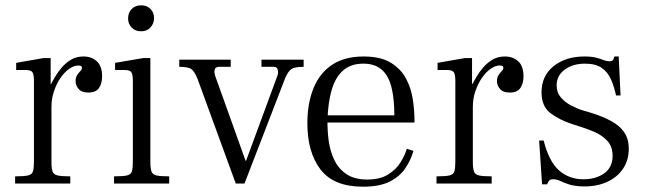

<svg xmlns="http://www.w3.org/2000/svg" viewBox="-20 -692 2440 724"><path d="M37 0V-27Q71 -27 86 -30.5Q101 -34 104.5 -46.5Q108 -59 108 -83V-386Q108 -412 102 -420Q96 -428 78 -428H41V-455L144 -473H171V-375H174V-83Q174 -58 178 -46Q182 -34 197 -30.5Q212 -27 245 -27V0ZM170 -288V-371Q177 -384 187.5 -402Q198 -420 213 -437.5Q228 -455 248 -467Q268 -479 295 -479Q325 -479 345 -461Q365 -443 365 -404Q365 -378 353.5 -360.5Q342 -343 313 -343Q288 -343 276.5 -356.5Q265 -370 265 -386Q265 -400 271 -409Q277 -418 283 -424Q289 -430 289 -436Q289 -441 285.5 -443Q282 -445 275 -445Q259 -445 241 -432.5Q223 -420 208 -398Q193 -376 183.5 -348Q174 -320 174 -288Z M410 0V-27Q444 -27 459 -30.5Q474 -34 477.5 -46.5Q481 -59 481 -83V-386Q481 -412 475 -420Q469 -428 451 -428H414V-455L520 -473H547V-83Q547 -58 551 -46Q555 -34 570 -30.5Q585 -27 618 -27V0ZM512 -574Q490 -574 476.5 -588Q463 -602 463 -622Q463 -644 476.5 -658Q490 -672 512 -672Q527 -672 538 -665.5Q549 -659 555 -648Q561 -637 561 -622Q560 -602 547 -588Q534 -574 512 -574Z M869 0 724 -397Q713 -423 701.5 -431.5Q690 -440 656 -440V-467H850V-440H807Q793 -440 790 -430.5Q787 -421 791 -407L906 -86H908L1027 -409Q1030 -420 1027 -430Q1024 -440 1013 -440H966V-467H1125V-440Q1092 -440 1079.5 -432Q1067 -424 1056 -399L902 0Z M1349 12Q1238 12 1188.5 -53Q1139 -118 1139 -227Q1139 -302 1162 -359Q1185 -416 1232 -447.5Q1279 -479 1351 -479Q1416 -479 1454.5 -455Q1493 -431 1512 -394Q1531 -357 1537 -315Q1543 -273 1543 -237V-230H1208L1209 -257H1467Q1467 -322 1455.5 -365.5Q1444 -409 1418 -430.5Q1392 -452 1350 -452Q1303 -452 1274 -426.5Q1245 -401 1231 -354Q1217 -307 1215 -242Q1214 -201 1219.5 -161Q1225 -121 1241 -88Q1257 -55 1287 -35Q1317 -15 1365 -15Q1413 -15 1443.5 -34Q1474 -53 1490.5 -80Q1507 -107 1514 -131L1539 -123Q1529 -88 1508 -57Q1487 -26 1449 -7Q1411 12 1349 12Z M1626 0V-27Q1660 -27 1675 -30.5Q1690 -34 1693.5 -46.5Q1697 -59 1697 -83V-386Q1697 -412 1691 -420Q1685 -428 1667 -428H1630V-455L1733 -473H1760V-375H1763V-83Q1763 -58 1767 -46Q1771 -34 1786 -30.5Q1801 -27 1834 -27V0ZM1759 -288V-371Q1766 -384 1776.5 -402Q1787 -420 1802 -437.5Q1817 -455 1837 -467Q1857 -479 1884 -479Q1914 -479 1934 -461Q1954 -443 1954 -404Q1954 -378 1942.5 -360.5Q1931 -343 1902 -343Q1877 -343 1865.5 -356.5Q1854 -370 1854 -386Q1854 -400 1860 -409Q1866 -418 1872 -424Q1878 -430 1878 -436Q1878 -441 1874.5 -443Q1871 -445 1864 -445Q1848 -445 1830 -432.5Q1812 -420 1797 -398Q1782 -376 1772.5 -348Q1763 -320 1763 -288Z M2178 11Q2146 10 2126 3.5Q2106 -3 2093 -9.5Q2080 -16 2066 -16Q2055 -16 2051 -11Q2047 -6 2043 3H2024L2013 -162H2030Q2050 -83 2088 -49.5Q2126 -16 2180 -16Q2227 -16 2258.5 -38.5Q2290 -61 2290 -104Q2290 -140 2269.5 -161.5Q2249 -183 2220.5 -195Q2192 -207 2166 -215L2138 -224Q2089 -240 2055.5 -265.5Q2022 -291 2022 -344Q2022 -406 2067.5 -442.5Q2113 -479 2184 -479Q2212 -479 2228.5 -474.5Q2245 -470 2256 -465.5Q2267 -461 2277 -461Q2290 -461 2293 -468Q2296 -475 2297 -479H2313L2320 -332H2303Q2296 -365 2284 -392.5Q2272 -420 2249 -436Q2226 -452 2186 -452Q2140 -452 2109.5 -429.5Q2079 -407 2079 -370Q2079 -343 2095 -324.5Q2111 -306 2134 -294Q2157 -282 2177 -276L2201 -269Q2251 -254 2284 -236Q2317 -218 2334 -193Q2351 -168 2351 -131Q2351 -87 2328.5 -54.5Q2306 -22 2267 -5Q2228 12 2178 11Z"/></svg>

Font: Frank Ruhl Libre Light
Style: Regular
Weight: 300
Designer: Yanek Iontef
Foundry: Fontef
Version: Version 6.003;gftools[0.9.30]